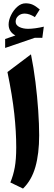

<svg xmlns="http://www.w3.org/2000/svg" viewBox="-20 -1104 317 1132"><path d="M162.6 -783.7Q178.2 -707 189 -620.8Q199.7 -534.7 205.3 -452.6Q210.9 -370.6 210.9 -306.2Q210.9 -198.2 188.7 -119.9Q166.5 -41.5 115.7 7.8L41 -28.3Q58.6 -70.3 67.1 -117.4Q75.7 -164.6 75.7 -235.4Q75.7 -327.6 64.2 -433.8Q52.7 -540 23.9 -679.2ZM72.3 -976.1Q72.3 -955.6 94.2 -944.8Q116.2 -934.1 146 -934.1Q164.6 -934.1 189.2 -937.5Q213.9 -940.9 238.3 -946.8L229.5 -880.9L185.5 -881.3L10.3 -821.3V-874L70.8 -895Q30.8 -916.5 30.8 -959.5Q30.8 -984.9 44.7 -1013.9Q58.6 -1043 81.5 -1063.7Q104.5 -1084.5 131.3 -1084.5Q153.8 -1084.5 171.9 -1076.7Q189.9 -1068.8 214.4 -1048.3L185.5 -1002.9Q153.8 -1023.9 125.5 -1023.9Q103 -1023.9 87.6 -1010.3Q72.3 -996.6 72.3 -976.1Z"/></svg>

Font: Pinar-DS3-FD Bold
Style: Regular
Weight: 700
Designer: Amin Abedi
Version: Version 3.000